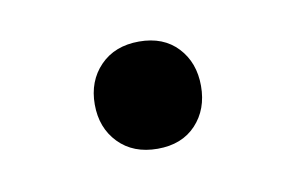

<svg xmlns="http://www.w3.org/2000/svg" viewBox="-31 -363 290 194"><g transform="rotate(-10 114.0 -266.0)"><path d="M119 -211Q94 -211 79 -226.5Q64 -242 64 -266Q64 -290 79 -305.5Q94 -321 119 -321Q144 -321 158.5 -305.5Q173 -290 173 -266Q173 -242 158.5 -226.5Q144 -211 119 -211Z"/></g></svg>

Font: Nunito
Style: Italic
Weight: 400
Italic angle: -9°
Designer: Vernon Adams
Foundry: Vernon Adams
Version: Version 3.601; ttfautohint (v1.8.2.53-6de2)